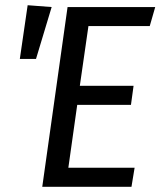

<svg xmlns="http://www.w3.org/2000/svg" viewBox="-20 -716 615 736"><path d="M554 -616H319L286 -387H492L482 -314H276L242 -73H496L484 0H142L239 -689H575ZM178 -689 118 -490H56L86 -696Z"/></svg>

Font: Fira Sans Condensed
Style: Italic
Weight: 400
Width: 3
Italic angle: -8°
Designer: bBox Type GmbH & Carrois Corporate GbR & Edenspiekermann AG
Foundry: bBox Type GmbH & Carrois Corporate GbR & Edenspiekermann AG
Version: Version 4.301